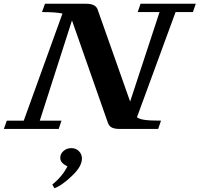

<svg xmlns="http://www.w3.org/2000/svg" viewBox="-57 -683 1057 1017"><path d="M-36.6 0 -21 -43.9H68.8L273.9 -611.3Q239.7 -619.1 165.5 -619.1L181.2 -663.1H399.4Q450.2 -663.1 460.4 -631.8L632.3 -145L788.1 -619.1H672.4L687.5 -663.1H980L964.8 -619.1H873L668.5 -62Q680.7 -52.2 708.7 -48.1Q736.8 -43.9 795.9 -43.9L780.8 0H577.1Q550.3 0 535.6 -7.3Q521 -14.6 514.6 -32.2L325.7 -570.8Q325.2 -571.8 324.7 -573Q324.2 -574.2 324.2 -574.7L153.8 -43.9H268.6L253.9 0ZM231.4 314 220.2 294.9Q274.4 250 300.3 197.8Q262.2 180.7 262.2 152.8Q262.2 131.8 279.5 116.7Q296.9 101.6 320.3 101.6Q344.7 101.6 360.8 117.4Q377 133.3 377 156.7Q377 199.2 324.2 248.5Q302.7 270 276.6 288.8Q250.5 307.6 231.4 314Z"/></svg>

Font: Elstob 6pt
Style: Italic
Weight: 700
Italic angle: -20°
Designer: Peter S. Baker
Version: Version 1.015